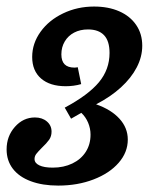

<svg xmlns="http://www.w3.org/2000/svg" viewBox="-37 -448 504 587"><path d="M-16.8 8.8Q-16.8 -31.6 8.6 -60.2Q34.1 -88.9 69.7 -88.9Q92 -88.9 106.3 -76.7Q120.6 -64.6 120.6 -45.5Q120.6 -31.3 113.2 -20.7Q105.7 -10.1 90.7 4.1Q79.1 15.8 73.8 22.7Q68.6 29.6 68.6 38.1Q68.6 50.6 83.2 57.5Q97.8 64.5 124.4 64.5Q157.8 64.5 184.2 51.8Q210.6 39.1 225.2 16.3Q239.8 -6.5 239.8 -36.4Q239.8 -55.2 232.4 -72.9Q224.9 -90.6 211.6 -103L180.3 -85.1L160.9 -118.9Q232.9 -157.4 265.4 -196.5Q297.9 -235.6 297.9 -286.1Q297.9 -322.8 281.1 -340.4Q264.3 -358 232 -358Q208.1 -358 189.7 -348.4Q171.4 -338.8 161 -321.3Q150.6 -303.9 150.6 -281.9Q150.6 -261.4 160.5 -251.4Q170.5 -241.3 190.8 -241.3Q194.4 -241.7 196.2 -241.7Q198 -241.7 200.7 -242.5L211.2 -190.9Q200.2 -187.6 188 -186Q175.8 -184.4 164 -184.4Q115.8 -184.4 88.6 -207.9Q61.4 -231.5 61.4 -273.8Q61.4 -315.4 87.1 -351Q112.7 -386.5 156.2 -407.2Q199.6 -428 250.6 -428Q294.4 -428 327.6 -413.4Q360.8 -398.8 379.3 -371.7Q397.9 -344.6 397.9 -308.2Q397.9 -274.3 381 -241.9Q364.1 -209.4 332.5 -180.6Q300.9 -151.8 256.8 -129.1Q302.9 -113 328.3 -85Q353.7 -57.1 353.7 -21.3Q353.7 17.8 325.7 49.8Q297.7 81.9 249 100.6Q200.3 119.4 141 119.4Q92.7 119.4 57 106Q21.3 92.7 2.2 67.8Q-16.8 42.9 -16.8 8.8Z"/></svg>

Font: Playfair Micro SmCond SmLight
Style: Italic
Weight: 360
Width: 4
Italic angle: -15.6°
Designer: Claus Eggers Sørensen
Foundry: Claus Eggers Sørensen
Version: Version 2.203;Glyphs 3.3 (3326)